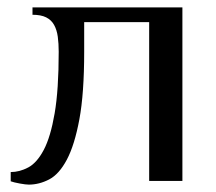

<svg xmlns="http://www.w3.org/2000/svg" viewBox="-20 -490 586 520"><path d="M208 -350Q208 -237 195 -167Q182 -97 161 -57.5Q140 -18 113 -4Q86 10 58 10Q50 10 33.5 7Q17 4 9 1V-24Q33 -24 56.5 -36.5Q80 -49 98.5 -84Q117 -119 128 -183Q139 -247 139 -350Q139 -372 136.5 -390.5Q134 -409 126.5 -422.5Q119 -436 105 -443Q91 -450 68 -450V-470H474V0H384V-430H208Z"/></svg>

Font: Philosopher
Style: Regular
Weight: 400
Designer: Jovanny Lemonad
Foundry: Jovanny Lemonad
Version: Version 1.000